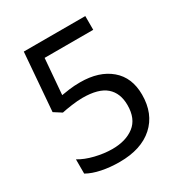

<svg xmlns="http://www.w3.org/2000/svg" viewBox="-170 -836 912 968"><g transform="rotate(-30 286.0 -352.0)"><path d="M275 -438Q385 -438 450 -383Q515 -328 515 -228Q515 -117 444.5 -53.5Q374 10 248 10Q193 10 144.5 0Q96 -10 63 -29V-112Q99 -90 150.5 -77.5Q202 -65 249 -65Q328 -65 376.5 -102.5Q425 -140 425 -219Q425 -289 382 -326.5Q339 -364 246 -364Q218 -364 182 -359Q146 -354 124 -349L80 -377L107 -714H465V-634H182L165 -427Q182 -430 211 -434Q240 -438 275 -438Z"/></g></svg>

Font: Noto Sans Gothic
Style: Regular
Weight: 400
Designer: Monotype Design Team
Foundry: Monotype Imaging Inc.
Version: Version 2.001; ttfautohint (v1.8.4.7-5d5b)